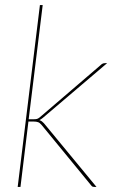

<svg xmlns="http://www.w3.org/2000/svg" viewBox="-20 -740 455 760"><path d="M149 -720 93.5 -268H115Q122.5 -268 127.2 -269.5Q132 -271 139 -277L378 -482Q382 -486 386 -488Q390 -490 396 -490H404L149 -273Q141.5 -267 136 -264.5Q142 -262.5 146.2 -259.2Q150.5 -256 154 -252L362 0H354Q350 0 347 -1Q344 -2 341 -6L145 -245Q138 -253.5 131.2 -256.2Q124.5 -259 111 -259H92.5L61 0H50L138 -720Z"/></svg>

Font: Lato Hairline
Style: Italic
Weight: 100
Italic angle: -7°
Designer: Lukasz Dziedzic
Foundry: tyPoland Lukasz Dziedzic
Version: Version 2.007; 2014-02-27